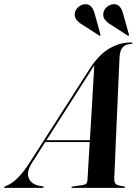

<svg xmlns="http://www.w3.org/2000/svg" viewBox="-78 -916 676 936"><path d="M77 -120.5Q50 -78 62 -48.2Q74 -18.5 112.5 -10.5L129 -8Q135 -7 135 -3.5Q135 0 129 0H-52Q-58 0 -58 -3Q-58 -6 -47 -10.5Q-22 -19 7 -47.2Q36 -75.5 67.5 -125L360 -581.5Q403 -648.5 453.8 -678.8Q504.5 -709 559 -709Q567.5 -709 567.5 -705Q567.5 -701.5 561 -701.5Q509 -701.5 505 -640.5Q504.5 -632 503 -598Q501.5 -564 499.2 -513.8Q497 -463.5 494.5 -404.5Q492 -345.5 489.2 -286.5Q486.5 -227.5 484.5 -176.2Q482.5 -125 481 -89.8Q479.5 -54.5 479 -44Q479 -26.5 486.5 -19Q494 -11.5 525 -7.5Q531.5 -6.5 531.5 -3.5Q531.5 0 525.5 0H274.5Q270 0 270 -3Q270 -6 274.5 -6.5L328 -14.5Q347 -17 348.5 -38Q349 -52.5 352.2 -104Q355.5 -155.5 359.5 -223.5H142.5ZM366 -573 148.5 -232.5H360Q363.5 -285.5 366.8 -341.2Q370 -397 373 -448Q376 -499 378.2 -538.5Q380.5 -578 381.5 -598Q376 -589.5 366 -573ZM522.5 -848 550.5 -748Q552 -744 550 -742.5Q548 -740.5 544.5 -742.5L461 -796.5Q444 -806.5 433 -820.8Q422 -835 426.5 -856Q430.5 -872 444.8 -883.5Q459 -895 476.5 -895.5Q510 -897 522.5 -848ZM384 -848 411.5 -748Q413 -744 411 -742.5Q409 -740.5 406 -742.5L322 -796.5Q305.5 -806.5 294.2 -820.8Q283 -835 287.5 -856Q291.5 -872 306 -883.5Q320.5 -895 337.5 -895.5Q371 -897 384 -848Z"/></svg>

Font: Fraunces 144pt SemiBold
Style: Italic
Weight: 600
Italic angle: -16°
Version: Version 1.000;[0bf87f6ff]